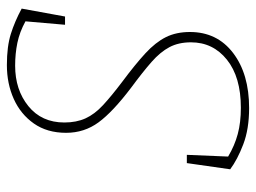

<svg xmlns="http://www.w3.org/2000/svg" viewBox="-113 -617 744 558"><g transform="rotate(-90 259.0 -338.0)"><path d="M46 -41 64 -167H88L83 -47Q115 -28 148.5 -19Q182 -10 225 -10Q314 -10 364.5 -50.5Q415 -91 415 -155Q415 -191 401 -217.5Q387 -244 358 -269.5Q329 -295 283 -329Q213 -382 182.5 -423.5Q152 -465 152 -518Q152 -573 179 -611.5Q206 -650 250.5 -670Q295 -690 349 -690Q403 -690 439.5 -678.5Q476 -667 513 -647L490 -521H466L476 -636Q445 -653 413.5 -659.5Q382 -666 347 -666Q277 -666 229.5 -627.5Q182 -589 182 -523Q182 -488 194 -461.5Q206 -435 232.5 -410.5Q259 -386 300 -355Q351 -317 383 -287.5Q415 -258 430 -228Q445 -198 445 -158Q445 -79 384 -32.5Q323 14 224 14Q163 14 118.5 -3Q74 -20 46 -41Z"/></g></svg>

Font: Source Serif 4 SmText ExtraLight
Style: Italic
Weight: 200
Italic angle: -12°
Designer: Frank Grießhammer
Foundry: Adobe
Version: Version 4.005;hotconv 1.1.0;makeotfexe 2.6.0